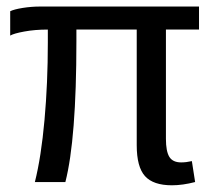

<svg xmlns="http://www.w3.org/2000/svg" viewBox="-20 -548 640 578"><path d="M479.5 -459V-129.9Q479.5 -92.8 489.7 -75.9Q500 -59.1 525.4 -59.1Q540.5 -59.1 557.6 -63L567.4 0Q529.8 9.8 497.6 9.8Q441.4 9.8 416.5 -17.8Q391.6 -45.4 391.6 -110.8V-459H210V-423.8Q210 -129.4 176.8 0H85Q104 -75.7 114 -187Q124 -298.3 124 -419.9V-459Q85 -459 53.2 -453.1Q21.5 -447.3 10.7 -440.9V-514.2Q22.5 -520 48.6 -524.2Q74.7 -528.3 100.1 -528.3H579.1V-459Z"/></svg>

Font: Cousine
Style: Regular
Weight: 400
Monospace: yes
Designer: Steve Matteson
Foundry: Ascender Corporation
Version: Version 1.20